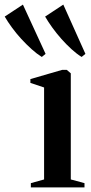

<svg xmlns="http://www.w3.org/2000/svg" viewBox="-116 -814 394 834"><path d="M18 0V-18.5L75.5 -34.5V-434L16 -454V-470.5L154 -510.5H174L191.5 -495.5V-34.5L251 -18.5V0ZM65 -567Q44 -580 21.2 -600.5Q-1.5 -621 -23.8 -645.2Q-46 -669.5 -64.2 -694.5Q-82.5 -719.5 -95.5 -742L-16.5 -794L82 -580L66 -567ZM238 -567Q217 -580 194.5 -600.5Q172 -621 150.5 -645.2Q129 -669.5 111 -694.5Q93 -719.5 80 -742L159 -794L255 -580L239 -567Z"/></svg>

Font: Merriweather 144pt SemiBold
Style: Regular
Weight: 600
Version: Version 2.100